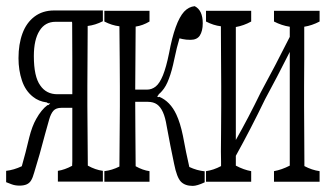

<svg xmlns="http://www.w3.org/2000/svg" viewBox="-25 -548 1077 629"><path d="M164.6 11.7Q187 8.3 211.4 -4.9V-8.3Q211.9 -9.3 211.9 -20Q211.9 -62 211.9 -113.8Q211.9 -149.4 211.9 -194.8H176.3Q158.7 -194.8 150.1 -185.3Q141.6 -175.8 136.2 -157Q130.9 -138.2 122.6 -108.4Q105 -40.5 86.9 17.6Q82.5 33.7 77.1 42.7Q71.8 51.8 62.5 55.9Q53.2 60.1 38.8 60.1Q24.4 60.1 12.9 55.7Q1.5 51.3 -4.9 48.8Q-4.9 35.2 -4.9 11.7Q20.5 8.8 46.4 -3.4Q58.6 -45.9 70.8 -97.7Q80.1 -134.8 93.8 -158.7Q110.4 -188.5 130.4 -203.6Q134.8 -202.1 139.6 -210.9Q134.3 -207 128.4 -212.4Q101.6 -215.8 83 -231Q58.1 -250.5 46.9 -284.2Q35.6 -317.9 35.6 -357.4Q35.6 -403.3 48.6 -438.5Q61.5 -473.6 88.1 -493.7Q114.7 -513.7 151.9 -513.7H312Q312 -491.2 312 -478.5Q287.1 -465.8 262.2 -462.9V-459.5Q262.2 -448.7 262.2 -447.3Q262.2 -402.8 261.7 -354Q261.2 -305.2 261.2 -266.6Q261.2 -229 261.2 -201.2Q261.2 -160.2 262.7 -5.4Q287.1 8.3 312 11.7Q312 34.2 312 46.9H164.6Q164.6 34.2 164.6 11.7ZM211.9 -358.9Q211.9 -409.7 211.4 -471.7L210.9 -476.6H157.2Q122.6 -476.6 104.5 -447.3Q85.9 -418 85.9 -364.3Q85.9 -296.9 106.9 -268.1Q126.5 -239.3 163.1 -239.3H211.9Z M545.4 -11.2Q533.2 -68.4 521 -135.3Q516.6 -163.1 508.8 -180.4Q501 -197.8 489.3 -206.1Q477.5 -214.4 459.5 -214.4H418V-209.5Q418 -166.5 418.5 -120.4Q418.9 -74.2 419.4 -3.4Q442.9 9.8 464.8 12.7Q464.8 34.7 464.8 47.4H316.9Q316.9 35.2 316.9 12.7Q341.8 9.8 366.2 -2.4Q367.7 -193.4 367.7 -199.2Q367.7 -227.5 367.7 -265.1Q367.7 -303.7 367.2 -350.6Q366.7 -397.5 366.2 -461.9Q341.3 -464.8 316.9 -477.5Q316.9 -490.2 316.9 -512.7H464.8Q464.8 -490.2 464.8 -477.5Q442.9 -464.4 419.4 -460.9Q418 -263.2 418 -259.3V-254.4H456.5Q472.2 -254.4 485.1 -264.6Q498 -274.9 508.8 -301.3Q519.5 -327.6 528.8 -373.5Q547.9 -476.6 578.1 -509.8Q593.3 -525.9 612.8 -527.8Q639.2 -514.6 639.2 -471.7Q639.2 -446.3 629.4 -431.2Q620.1 -417.5 599.1 -417.5Q584.5 -417.5 573.7 -419.9Q570.8 -420.4 563 -422.4Q554.2 -393.6 546.1 -354.5Q538.1 -315.4 528.3 -290Q519 -264.6 505.9 -250Q501 -244.1 495.1 -239.3Q492.2 -231.9 489.3 -233.9Q493.2 -227.5 496.6 -231Q532.7 -215.8 552.7 -172.9Q565.4 -146 574.2 -103.5Q584.5 -47.4 595.2 -1Q620.1 10.7 645.5 13.2Q645.5 36.1 645.5 49.3Q620.6 61 606.4 61Q581.1 61 567.6 47.1Q554.2 33.2 545.4 -11.2Z M1022 -512.7Q1022 -490.2 1022 -477.5Q997.1 -464.4 971.7 -460.4V-457Q971.7 -446.3 971.7 -445.8Q971.7 -394.5 971.7 -352.5Q971.7 -304.2 971.2 -266.1Q971.2 -227.5 971.2 -199.2Q971.7 -150.9 971.7 -112.3Q972.2 -61 972.2 -19.5Q972.2 -8.3 972.2 -7.3V-3.9Q997.1 9.3 1022 12.7Q1022 34.7 1022 47.4H872.6Q872.6 35.2 872.6 12.7Q897.5 8.3 924.3 -5.4Q924.3 -186.5 924.3 -377.9Q882.8 -295.4 843.3 -222.7Q796.4 -125.5 747.6 -37.6Q747.6 -16.6 747.6 -5.4Q773.4 8.3 797.9 12.7Q797.9 34.7 797.9 47.4H649.9Q649.9 35.2 649.9 12.7Q674.3 9.3 699.2 -3.9V-7.3Q699.2 -8.3 699.2 -19.5Q698.7 -26.4 698.7 -51.8Q698.7 -80.6 699.2 -112.8Q699.7 -145 699.7 -199.2Q699.7 -227.5 699.7 -266.1Q699.7 -304.7 699.2 -352.8Q698.7 -400.9 698.7 -445.8Q698.7 -447.3 698.7 -458.5V-461.9Q674.3 -464.8 649.9 -477.5Q649.9 -490.2 649.9 -512.7H797.9Q797.9 -490.2 797.9 -477.5Q773.4 -463.9 747.6 -459.5Q747.6 -269.5 747.6 -89.4Q789.1 -162.6 829.1 -245.1Q876 -331.1 924.3 -427.2Q924.3 -439 924.3 -460.4Q897.9 -464.4 872.6 -477.5Q872.6 -490.2 872.6 -512.7Z"/></svg>

Font: Scarab Serif
Style: Condensed-Light
Weight: 300
Designer: John Roberts
Foundry: Scarab
Version: 1.0